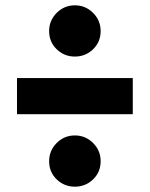

<svg xmlns="http://www.w3.org/2000/svg" viewBox="-20 -694 564 723"><path d="M262 9Q222 9 193.5 -18.5Q165 -46 165 -87Q165 -127 193.5 -155.5Q222 -184 262 -184Q302 -184 330.5 -155.5Q359 -127 359 -87Q359 -46 330.5 -18.5Q302 9 262 9ZM262 -481Q222 -481 193.5 -508.5Q165 -536 165 -577Q165 -617 193.5 -645.5Q222 -674 262 -674Q302 -674 330.5 -645.5Q359 -617 359 -577Q359 -536 330.5 -508.5Q302 -481 262 -481ZM480 -264H44V-400H480Z"/></svg>

Font: Trujillo ExtraBold
Style: Regular
Weight: 800
Designer: Fira Sans original fonts by bBox Type GmbH, Carrois Corporate GbR, & Edenspiekermann AG / Changes by Cristiano Sobral
Foundry: Fira Sans original fonts by bBox Type GmbH, Carrois Corporate GbR, & Edenspiekermann AG / Changes by Cristiano Sobral
Version: Version 4.301;July 28, 2020;FontCreator 13.0.0.2655 64-bit